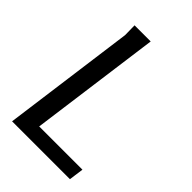

<svg xmlns="http://www.w3.org/2000/svg" viewBox="-216 -813 901 901"><g transform="rotate(45 234.5 -362.5)"><path d="M235 -725 147 -73H434L424 0H40L129 -661L128 -725Z"/></g></svg>

Font: Rosario Medium
Style: Italic
Weight: 500
Italic angle: -8.05°
Version: Version 1.201